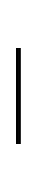

<svg xmlns="http://www.w3.org/2000/svg" viewBox="77 -749 46 240"><g transform="rotate(90 100.0 -629.0)"><path d="M160 -626H40V-632H160Z"/></g></svg>

Font: Moniqa Thin Display
Style: Regular
Weight: 100
Designer: Rajesh Rajput
Foundry: Rajesh Rajput
Version: Version 1.000